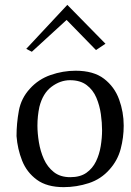

<svg xmlns="http://www.w3.org/2000/svg" viewBox="-20 -756 541 790"><path d="M431 -59Q396 -19 345.5 -2.5Q295 14 242 14Q173 14 131.5 -16.5Q90 -47 71 -95Q52 -143 48 -196Q48 -248 57.5 -300Q67 -352 103 -391Q138 -430 188.5 -447.5Q239 -465 291 -465Q365 -465 408 -432Q451 -399 470 -347Q489 -295 489 -239Q489 -190 476.5 -143Q464 -96 431 -59ZM268 -426Q228 -426 192 -399Q156 -372 142 -316Q138 -297 136 -278Q134 -259 134 -239Q134 -208 140 -171Q146 -134 160.5 -101.5Q175 -69 201.5 -48Q228 -27 269 -27Q310 -27 335.5 -45Q361 -63 375 -92Q389 -121 394.5 -155Q400 -189 400 -220Q400 -251 395 -286.5Q390 -322 376.5 -354Q363 -386 336.5 -406Q310 -426 268 -426ZM88 -555 257 -736 414 -576 375 -550 254 -674 111 -543Z"/></svg>

Font: Aref Ruqaa Ink
Style: Regular
Weight: 400
Designer: Abdullah Aref
Version: Version 1.005